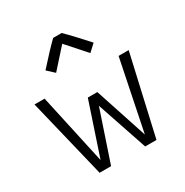

<svg xmlns="http://www.w3.org/2000/svg" viewBox="-168 -871 971 1007"><g transform="rotate(-30 317.0 -367.0)"><path d="M316.9 -684.1 212.9 -567.9 170.9 -606.9Q246.6 -691.4 291 -734.4H342.3Q386.7 -691.4 462.4 -606.9L420.4 -567.9ZM349.6 -372.6 454.1 -55.2 541 -481H602.1L492.7 0H424.3L320.8 -306.2L217.8 0H148.4L31.7 -481H92.8L186 -55.2L292 -372.6Z"/></g></svg>

Font: Anaheim
Style: Regular
Weight: 400
Designer: vernon adams
Foundry: vernon adams
Version: Version 1.002; ttfautohint (v0.93.5-3d13) -l 8 -r 50 -G 200 